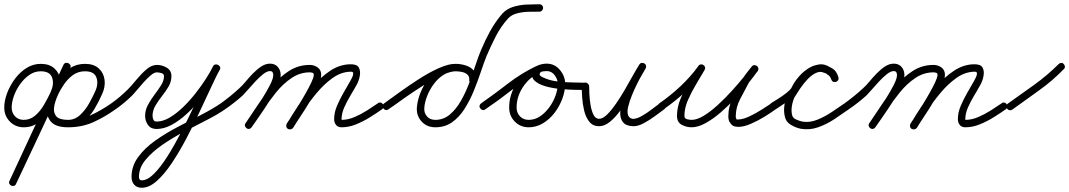

<svg xmlns="http://www.w3.org/2000/svg" viewBox="-28 -578 5040 905"><path d="M212 -148Q228 -183 217.5 -212.5Q207 -242 164 -242Q135 -242 110.5 -225Q86 -208 67 -181.5Q48 -155 37.5 -125.5Q27 -96 27 -71Q27 -46 43 -29.5Q59 -13 84 -13Q114 -13 137.5 -33Q161 -53 177.5 -81Q194 -109 205 -132Q222 -167 238.5 -202Q255 -237 271 -272Q275 -280 282 -281.5Q289 -283 294 -280Q300 -278 303.5 -271.5Q307 -265 303 -257Q239 -121 175.5 15.5Q112 152 48 288Q45 296 38 298Q31 300 25 297Q19 294 16 287.5Q13 281 17 274Q65 170 114 66Q163 -38 211 -141Q226 -174 248.5 -205.5Q271 -237 302 -257Q333 -277 373 -277Q414 -277 437.5 -255.5Q461 -234 465 -201Q469 -168 453 -134Q453 -134 453 -134Q453 -134 453 -134Q453 -134 453 -134Q453 -134 453 -134Q439 -101 417.5 -65Q396 -29 365 -3.5Q334 22 293 22Q239 22 215.5 -2.5Q192 -27 193 -65Q194 -103 213 -144Q217 -152 223.5 -154Q230 -156 236 -153Q242 -150 245.5 -144Q249 -138 245 -130Q231 -101 227 -74Q223 -47 237 -30Q251 -13 293 -13Q352 -13 401 -35.5Q450 -58 497 -91Q503 -95 510 -94Q517 -93 521 -87Q525 -81 524 -74Q523 -67 517 -63Q465 -26 411.5 -2Q358 22 293 22Q237 22 214 -2.5Q191 -27 192.5 -65.5Q194 -104 213 -144Q217 -152 223.5 -154Q230 -156 236 -153Q242 -150 245.5 -144Q249 -138 245 -130Q231 -100 227 -73Q223 -46 237.5 -29.5Q252 -13 293 -13Q325 -13 350 -36.5Q375 -60 392.5 -91.5Q410 -123 421 -148Q421 -148 421 -148Q421 -148 421 -148Q421 -148 421 -148Q421 -148 421 -148Q437 -183 426.5 -212.5Q416 -242 373 -242Q340 -242 315.5 -224Q291 -206 273 -179.5Q255 -153 243 -127Q194 -23 145.5 81Q97 185 48 288Q45 296 38 298Q31 300 25 297Q19 294 16 288Q13 282 17 274Q80 137 144 0.5Q208 -136 271 -272Q275 -280 281.5 -281.5Q288 -283 294 -280Q300 -277 303.5 -271Q307 -265 303 -257Q286 -222 269.5 -187.5Q253 -153 237 -118Q223 -87 202 -54.5Q181 -22 152 0Q123 22 84 22Q45 22 18.5 -5Q-8 -32 -8 -71Q-8 -103 5.5 -139Q19 -175 42.5 -206.5Q66 -238 97 -257.5Q128 -277 164 -277Q205 -277 228.5 -255.5Q252 -234 256 -201Q260 -168 244 -134Q241 -127 234 -124.5Q227 -122 221 -125Q214 -128 211.5 -135Q209 -142 212 -148Z M493 -67Q488 -73 489.5 -80Q491 -87 497 -91Q538 -120 575 -157Q592 -174 614 -201Q636 -228 661 -250Q686 -272 712 -272Q736 -272 758 -259Q780 -246 780 -219Q780 -193 766.5 -170Q753 -147 735.5 -125Q718 -103 704.5 -80Q691 -57 691 -32Q691 -23 695 -14Q699 -5 710 -5Q740 -5 772 -24Q804 -43 835 -73Q866 -103 893.5 -138Q921 -173 942.5 -206.5Q964 -240 976 -265Q980 -273 987 -274Q994 -275 1000 -272Q1006 -269 1008.5 -262.5Q1011 -256 1007 -249Q990 -216 965.5 -163.5Q941 -111 911.5 -48Q882 15 849 77.5Q816 140 781 192Q746 244 710.5 275.5Q675 307 640 307Q617 307 604.5 292.5Q592 278 592 256Q592 205 623 162.5Q654 120 703.5 85Q753 50 810.5 20Q868 -10 921.5 -37.5Q975 -65 1013 -91Q1019 -95 1026 -94Q1033 -93 1037 -87Q1041 -81 1040 -74Q1039 -67 1033 -63Q999 -39 948 -13Q897 13 841.5 42Q786 71 737.5 104.5Q689 138 658 175.5Q627 213 627 256Q627 272 640 272Q667 272 698 241Q729 210 761.5 158.5Q794 107 825.5 46Q857 -15 885.5 -75.5Q914 -136 937.5 -186.5Q961 -237 977 -265Q981 -273 988 -274Q995 -275 1000 -272Q1006 -269 1009 -263Q1012 -257 1008 -249Q993 -220 969.5 -183.5Q946 -147 916 -109.5Q886 -72 851.5 -40.5Q817 -9 781 10.5Q745 30 710 30Q683 30 669.5 11Q656 -8 656 -32Q656 -59 669.5 -84Q683 -109 700.5 -132Q718 -155 731.5 -176.5Q745 -198 745 -219Q745 -230 732.5 -233.5Q720 -237 712 -237Q699 -237 682.5 -223Q666 -209 649 -190Q632 -171 617 -153Q602 -135 593 -126Q557 -91 517 -63Q511 -58 504 -59.5Q497 -61 493 -67Z M1013 -91Q1059 -124 1099 -161Q1113 -173 1129.5 -193Q1146 -213 1165 -232.5Q1184 -252 1204 -265Q1224 -278 1245 -278Q1268 -278 1281.5 -262.5Q1295 -247 1295 -224Q1295 -202 1279 -168.5Q1263 -135 1239.5 -98Q1216 -61 1193.5 -29Q1171 3 1158 22Q1154 28 1147 29.5Q1140 31 1134 26Q1128 22 1126.5 15Q1125 8 1130 2Q1140 -13 1161.5 -43.5Q1183 -74 1205.5 -109.5Q1228 -145 1244 -176Q1260 -207 1260 -224Q1260 -243 1245 -243Q1231 -243 1213 -229Q1195 -215 1176 -194.5Q1157 -174 1141 -155.5Q1125 -137 1116 -128Q1077 -93 1033 -63Q1027 -58 1020 -59.5Q1013 -61 1009 -67Q1004 -73 1005.5 -80Q1007 -87 1013 -91ZM1134 26Q1128 22 1126.5 15Q1125 8 1130 2Q1156 -36 1187 -83Q1218 -130 1254.5 -173Q1291 -216 1335 -244Q1379 -272 1432 -272Q1453 -272 1469.5 -260Q1486 -248 1486 -225Q1486 -205 1470.5 -171Q1455 -137 1432.5 -99.5Q1410 -62 1388 -29Q1366 4 1354 24Q1350 30 1343 31.5Q1336 33 1329 29Q1323 25 1321.5 18Q1320 11 1324 4Q1332 -7 1347 -30.5Q1362 -54 1380 -83Q1398 -112 1414 -140.5Q1430 -169 1440.5 -191.5Q1451 -214 1451 -225Q1451 -233 1444.5 -235Q1438 -237 1432 -237Q1386 -237 1346 -210Q1306 -183 1272.5 -141.5Q1239 -100 1210.5 -56Q1182 -12 1158 22Q1154 28 1147 29.5Q1140 31 1134 26ZM1324 6Q1346 -32 1377 -79Q1408 -126 1446 -170.5Q1484 -215 1528.5 -244.5Q1573 -274 1622 -275Q1654 -276 1663 -260Q1672 -244 1668 -221Q1664 -198 1654 -180Q1641 -156 1624 -128Q1607 -100 1594.5 -71.5Q1582 -43 1582 -16Q1582 -13 1582 -13Q1612 -13 1642.5 -26Q1673 -39 1701.5 -57Q1730 -75 1753 -91Q1759 -96 1766 -94.5Q1773 -93 1777 -87Q1782 -81 1780.5 -74Q1779 -67 1773 -63Q1746 -44 1714.5 -24.5Q1683 -5 1649.5 8.5Q1616 22 1582 22Q1565 22 1556 11Q1547 0 1547 -16Q1547 -47 1560 -78Q1573 -109 1590.5 -139.5Q1608 -170 1623 -196Q1626 -202 1631.5 -212.5Q1637 -223 1637 -232Q1637 -241 1624 -240Q1580 -239 1540 -210.5Q1500 -182 1464.5 -139.5Q1429 -97 1401 -53Q1373 -9 1354 24Q1350 30 1343 31.5Q1336 33 1330 30Q1323 26 1321.5 19Q1320 12 1324 6Z M1783 -91Q1812 -112 1855 -143Q1898 -174 1946 -205Q1994 -236 2039.5 -256.5Q2085 -277 2120 -277Q2144 -277 2167.5 -269.5Q2191 -262 2206 -244.5Q2221 -227 2219 -199Q2218 -190 2212.5 -186Q2207 -182 2200 -183Q2194 -183 2188.5 -188Q2183 -193 2184 -202Q2185 -218 2174.5 -227Q2164 -236 2148.5 -239Q2133 -242 2120 -242Q2089 -242 2063 -225.5Q2037 -209 2017.5 -183Q1998 -157 1986 -127Q1974 -97 1972 -70Q1970 -46 1984.5 -29.5Q1999 -13 2024 -13Q2062 -13 2091.5 -37.5Q2121 -62 2143.5 -101Q2166 -140 2183 -185Q2200 -230 2213.5 -271.5Q2227 -313 2239 -341Q2258 -387 2282.5 -431.5Q2307 -476 2340 -514Q2360 -536 2390.5 -545.5Q2421 -555 2454 -556.5Q2487 -558 2515 -558Q2522 -558 2527 -553Q2532 -548 2532 -541Q2532 -534 2527 -528.5Q2522 -523 2515 -523Q2494 -523 2465 -522.5Q2436 -522 2409 -515Q2382 -508 2366 -490Q2332 -452 2308.5 -406Q2285 -360 2265 -313Q2252 -280 2237.5 -236.5Q2223 -193 2204.5 -148Q2186 -103 2161 -64Q2136 -25 2102.5 -1.5Q2069 22 2024 22Q1984 22 1959 -5.5Q1934 -33 1937 -72Q1940 -107 1954.5 -142.5Q1969 -178 1993.5 -209Q2018 -240 2050 -258.5Q2082 -277 2120 -277Q2144 -277 2167.5 -269.5Q2191 -262 2206 -244.5Q2221 -227 2219 -199Q2218 -190 2212.5 -186Q2207 -182 2200 -183Q2194 -183 2188.5 -188Q2183 -193 2184 -202Q2185 -218 2174.5 -227Q2164 -236 2148.5 -239Q2133 -242 2120 -242Q2098 -242 2065.5 -228Q2033 -214 1995.5 -192Q1958 -170 1921.5 -145.5Q1885 -121 1854 -98.5Q1823 -76 1803 -63Q1797 -58 1790 -59.5Q1783 -61 1779 -67Q1774 -73 1775.5 -80Q1777 -87 1783 -91Z M2240 -91Q2303 -135 2365.5 -183.5Q2428 -232 2497 -265Q2504 -269 2510.5 -266Q2517 -263 2520 -257Q2523 -251 2521.5 -244Q2520 -237 2512 -234Q2466 -212 2436.5 -167Q2407 -122 2407 -71Q2407 -46 2423 -29.5Q2439 -13 2464 -13Q2493 -13 2517.5 -29.5Q2542 -46 2561 -72Q2580 -98 2590.5 -127.5Q2601 -157 2601 -183Q2601 -204 2586.5 -223.5Q2572 -243 2549 -243Q2543 -243 2531 -241.5Q2519 -240 2517 -232Q2517 -232 2517 -232Q2517 -232 2516 -232Q2516 -232 2516 -232Q2516 -232 2516 -232Q2514 -224 2521 -219Q2528 -214 2534 -212Q2562 -199 2596.5 -194.5Q2631 -190 2666 -189.5Q2701 -189 2731 -188Q2738 -188 2743.5 -183Q2749 -178 2749 -171Q2748 -164 2743 -158.5Q2738 -153 2731 -154Q2717 -154 2685 -154.5Q2653 -155 2614.5 -158.5Q2576 -162 2542.5 -171.5Q2509 -181 2491 -198.5Q2473 -216 2484 -244Q2484 -244 2484 -244Q2484 -244 2484 -244Q2483 -244 2483 -244Q2483 -244 2483 -244Q2491 -264 2510.5 -271Q2530 -278 2549 -278Q2586 -278 2611 -248.5Q2636 -219 2636 -183Q2636 -150 2623 -114Q2610 -78 2586.5 -47Q2563 -16 2531.5 3Q2500 22 2464 22Q2425 22 2398.5 -5Q2372 -32 2372 -71Q2372 -132 2407 -186Q2442 -240 2497 -265Q2505 -269 2511 -266Q2517 -263 2520 -257Q2523 -251 2521.5 -244.5Q2520 -238 2512 -234Q2445 -201 2383.5 -153Q2322 -105 2260 -63Q2254 -58 2247 -59.5Q2240 -61 2236 -67Q2231 -73 2232.5 -80Q2234 -87 2240 -91Z M2731 -189Q2738 -189 2743.5 -183.5Q2749 -178 2749 -171Q2749 -160 2750 -135.5Q2751 -111 2755.5 -83.5Q2760 -56 2769.5 -37Q2779 -18 2796 -18Q2813 -18 2833.5 -38Q2854 -58 2876 -90Q2898 -122 2918.5 -157.5Q2939 -193 2956.5 -224.5Q2974 -256 2985 -273Q2990 -281 2997 -281.5Q3004 -282 3009 -279Q3015 -276 3017 -269Q3019 -262 3015 -255Q3012 -249 3000.5 -230Q2989 -211 2975.5 -184Q2962 -157 2950.5 -128.5Q2939 -100 2933 -75.5Q2927 -51 2932.5 -35Q2938 -19 2959 -17Q2959 -17 2959 -17Q2959 -17 2958 -17Q2958 -17 2958 -17.5Q2958 -18 2958 -18Q2974 -18 2998.5 -32Q3023 -46 3046 -64Q3069 -82 3083 -91Q3089 -95 3096 -94Q3103 -93 3107 -87Q3111 -81 3110 -74Q3109 -67 3103 -63Q3085 -50 3059.5 -31Q3034 -12 3007 2.5Q2980 17 2958 17Q2958 17 2958 17Q2958 17 2958 17Q2957 17 2957 17Q2957 17 2957 17Q2922 16 2908 -2.5Q2894 -21 2895.5 -50Q2897 -79 2908 -112Q2919 -145 2934 -177.5Q2949 -210 2963.5 -235.5Q2978 -261 2985 -273Q2989 -280 2996 -281Q3003 -282 3009 -279Q3015 -275 3017 -268.5Q3019 -262 3015 -255Q3001 -233 2982.5 -199Q2964 -165 2942 -127.5Q2920 -90 2896 -57Q2872 -24 2846.5 -3.5Q2821 17 2796 17Q2767 17 2750 -4Q2733 -25 2725.5 -56.5Q2718 -88 2716 -119.5Q2714 -151 2714 -171Q2714 -178 2719 -183.5Q2724 -189 2731 -189Z M3076 -67Q3071 -73 3072.5 -80Q3074 -87 3080 -91Q3132 -127 3179.5 -171.5Q3227 -216 3264 -267Q3269 -274 3275.5 -274.5Q3282 -275 3287 -272Q3293 -268 3295 -262Q3297 -256 3293 -248Q3275 -217 3253 -180.5Q3231 -144 3214.5 -106Q3198 -68 3198 -32Q3198 -19 3210.5 -16Q3223 -13 3232 -13Q3257 -13 3288.5 -32Q3320 -51 3354 -82Q3388 -113 3419.5 -147.5Q3451 -182 3476 -213Q3501 -244 3515 -263Q3520 -270 3527 -270Q3534 -270 3539 -266Q3544 -262 3546 -255.5Q3548 -249 3543 -242Q3532 -229 3521 -216Q3510 -203 3502 -188Q3502 -188 3502 -188Q3502 -188 3502 -189Q3502 -189 3502 -189Q3502 -189 3502 -189Q3483 -153 3461.5 -112.5Q3440 -72 3440 -30Q3440 -22 3443 -18Q3443 -18 3442.5 -18Q3442 -18 3442 -18Q3442 -18 3442 -18Q3442 -18 3442 -18Q3445 -14 3444.5 -14.5Q3444 -15 3452 -15Q3473 -15 3503.5 -29Q3534 -43 3562.5 -61.5Q3591 -80 3608 -91Q3614 -95 3621 -94Q3628 -93 3632 -87Q3636 -81 3635 -74Q3634 -67 3628 -63Q3608 -48 3576.5 -28.5Q3545 -9 3511.5 5.5Q3478 20 3452 20Q3438 20 3428.5 15.5Q3419 11 3412 -2Q3412 -2 3412 -2Q3412 -2 3412 -2Q3412 -2 3411.5 -2Q3411 -2 3411 -2Q3405 -14 3405 -30Q3405 -77 3427.5 -121Q3450 -165 3472 -205Q3472 -205 3472 -205Q3472 -205 3472 -205Q3472 -206 3472 -206Q3472 -206 3472 -206Q3481 -221 3492.5 -235.5Q3504 -250 3515 -264Q3521 -271 3527.5 -271Q3534 -271 3540 -267Q3545 -263 3546.5 -256.5Q3548 -250 3543 -243Q3527 -220 3500 -186.5Q3473 -153 3439.5 -116.5Q3406 -80 3369.5 -48.5Q3333 -17 3297.5 2.5Q3262 22 3232 22Q3207 22 3185 10Q3163 -2 3163 -32Q3163 -72 3180 -113Q3197 -154 3220 -192.5Q3243 -231 3263 -266Q3267 -273 3274 -273.5Q3281 -274 3286 -270Q3292 -267 3294.5 -260.5Q3297 -254 3292 -247Q3254 -193 3204 -146.5Q3154 -100 3100 -63Q3094 -58 3087 -59.5Q3080 -61 3076 -67Z M3602 -67Q3598 -74 3599.5 -81Q3601 -88 3607 -92Q3618 -99 3639 -112Q3660 -125 3679 -140Q3698 -155 3703 -165Q3715 -191 3738 -217.5Q3761 -244 3790.5 -260.5Q3820 -277 3851 -273Q3851 -273 3852 -273Q3854 -273 3854 -273Q3880 -265 3897.5 -254Q3915 -243 3924 -214Q3926 -206 3922.5 -200Q3919 -194 3912 -192Q3906 -190 3899.5 -192.5Q3893 -195 3891 -203Q3887 -213 3882 -218Q3882 -218 3882 -218Q3882 -218 3882 -218Q3882 -218 3882.5 -218Q3883 -218 3883 -218Q3880 -221 3877 -223.5Q3874 -226 3870 -228Q3870 -228 3870 -228.5Q3870 -229 3870 -229Q3870 -229 3870 -229Q3870 -229 3870 -229Q3847 -245 3824 -236.5Q3801 -228 3780 -206Q3759 -184 3743 -160Q3727 -136 3718 -121Q3718 -121 3718 -121Q3718 -121 3718 -121Q3718 -122 3718 -122Q3718 -122 3718 -122Q3709 -103 3705 -80.5Q3701 -58 3705 -38Q3708 -22 3724 -15Q3740 -8 3753 -5Q3753 -5 3753 -5Q3753 -5 3753 -5Q3753 -5 3753 -5Q3753 -5 3753 -5Q3788 1 3824 -13.5Q3860 -28 3893.5 -50.5Q3927 -73 3953 -91Q3959 -95 3966 -94Q3973 -93 3977 -87Q3981 -81 3980 -74Q3979 -67 3973 -63Q3942 -41 3905 -16.5Q3868 8 3828 22Q3788 36 3747 29Q3747 29 3747 29Q3747 29 3747 29Q3747 29 3747 29Q3747 29 3747 29Q3722 24 3699 10Q3676 -4 3671 -30Q3665 -57 3670 -86Q3675 -115 3688 -138Q3688 -138 3688 -138Q3688 -138 3688 -139Q3688 -139 3688 -139Q3688 -139 3688 -139Q3701 -162 3722.5 -191.5Q3744 -221 3771 -244Q3798 -267 3828.5 -273.5Q3859 -280 3890 -257Q3890 -257 3890 -257Q3890 -257 3890 -257Q3890 -257 3890 -257.5Q3890 -258 3890 -258Q3895 -254 3899 -250.5Q3903 -247 3907 -242Q3907 -242 3907.5 -242Q3908 -242 3908 -242Q3908 -242 3908 -242Q3908 -242 3908 -242Q3918 -231 3923 -215Q3926 -207 3922 -201Q3918 -195 3912 -193Q3906 -191 3899.5 -193.5Q3893 -196 3890 -204Q3884 -224 3872.5 -229Q3861 -234 3844 -239Q3844 -239 3846 -239Q3847 -239 3847 -239Q3824 -241 3801.5 -227Q3779 -213 3761 -191.5Q3743 -170 3735 -151Q3728 -135 3707.5 -118Q3687 -101 3664 -86.5Q3641 -72 3627 -62Q3620 -58 3613 -59.5Q3606 -61 3602 -67Z M3953 -91Q3999 -124 4039 -161Q4053 -173 4069.5 -193Q4086 -213 4105 -232.5Q4124 -252 4144 -265Q4164 -278 4185 -278Q4208 -278 4221.5 -262.5Q4235 -247 4235 -224Q4235 -202 4219 -168.5Q4203 -135 4179.5 -98Q4156 -61 4133.5 -29Q4111 3 4098 22Q4094 28 4087 29.5Q4080 31 4074 26Q4068 22 4066.5 15Q4065 8 4070 2Q4080 -13 4101.5 -43.5Q4123 -74 4145.5 -109.5Q4168 -145 4184 -176Q4200 -207 4200 -224Q4200 -243 4185 -243Q4171 -243 4153 -229Q4135 -215 4116 -194.5Q4097 -174 4081 -155.5Q4065 -137 4056 -128Q4017 -93 3973 -63Q3967 -58 3960 -59.5Q3953 -61 3949 -67Q3944 -73 3945.5 -80Q3947 -87 3953 -91ZM4074 26Q4068 22 4066.5 15Q4065 8 4070 2Q4096 -36 4127 -83Q4158 -130 4194.5 -173Q4231 -216 4275 -244Q4319 -272 4372 -272Q4393 -272 4409.5 -260Q4426 -248 4426 -225Q4426 -205 4410.5 -171Q4395 -137 4372.5 -99.5Q4350 -62 4328 -29Q4306 4 4294 24Q4290 30 4283 31.5Q4276 33 4269 29Q4263 25 4261.5 18Q4260 11 4264 4Q4272 -7 4287 -30.5Q4302 -54 4320 -83Q4338 -112 4354 -140.5Q4370 -169 4380.5 -191.5Q4391 -214 4391 -225Q4391 -233 4384.5 -235Q4378 -237 4372 -237Q4326 -237 4286 -210Q4246 -183 4212.5 -141.5Q4179 -100 4150.5 -56Q4122 -12 4098 22Q4094 28 4087 29.5Q4080 31 4074 26ZM4264 6Q4286 -32 4317 -79Q4348 -126 4386 -170.5Q4424 -215 4468.5 -244.5Q4513 -274 4562 -275Q4594 -276 4603 -260Q4612 -244 4608 -221Q4604 -198 4594 -180Q4581 -156 4564 -128Q4547 -100 4534.5 -71.5Q4522 -43 4522 -16Q4522 -13 4522 -13Q4552 -13 4582.5 -26Q4613 -39 4641.5 -57Q4670 -75 4693 -91Q4699 -96 4706 -94.5Q4713 -93 4717 -87Q4722 -81 4720.5 -74Q4719 -67 4713 -63Q4686 -44 4654.5 -24.5Q4623 -5 4589.5 8.5Q4556 22 4522 22Q4505 22 4496 11Q4487 0 4487 -16Q4487 -47 4500 -78Q4513 -109 4530.5 -139.5Q4548 -170 4563 -196Q4566 -202 4571.5 -212.5Q4577 -223 4577 -232Q4577 -241 4564 -240Q4520 -239 4480 -210.5Q4440 -182 4404.5 -139.5Q4369 -97 4341 -53Q4313 -9 4294 24Q4290 30 4283 31.5Q4276 33 4270 30Q4263 26 4261.5 19Q4260 12 4264 6Z M4723 -90Q4784 -133 4846.5 -178Q4909 -223 4962 -276Q4967 -281 4974 -281.5Q4981 -282 4986 -276Q4991 -271 4991.5 -264Q4992 -257 4986 -252Q4933 -197 4869 -151.5Q4805 -106 4743 -61Q4737 -57 4730 -58.5Q4723 -60 4719 -66Q4715 -71 4716 -78.5Q4717 -86 4723 -90Z"/></svg>

Font: FRB American Cursive Guidelines Arrows
Style: Italic
Weight: 400
Italic angle: -25°
Version: Version 2.0;Modular Font Editor K font №1